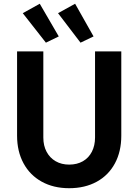

<svg xmlns="http://www.w3.org/2000/svg" viewBox="-20 -993 736 1021"><path d="M70.8 -271.5V-719.7H210.4V-261.7Q210.4 -218.3 227.8 -185.8Q245.1 -153.3 276.1 -135.5Q307.1 -117.7 347.7 -117.7Q389.6 -117.7 420.7 -135.5Q451.7 -153.3 468.5 -186Q485.4 -218.8 485.4 -261.7V-719.7H625V-271.5Q625 -187.5 591.1 -124.3Q557.1 -61 494.4 -26.6Q431.6 7.8 347.7 7.8Q264.6 7.8 201.9 -26.9Q139.2 -61.5 105 -124.8Q70.8 -188 70.8 -271.5ZM101.1 -922.9 191.4 -973.1 292.5 -799.3 224.1 -766.1ZM288.6 -922.9 379.4 -973.1 477.5 -799.3 408.2 -766.1Z"/></svg>

Font: Reddit Sans
Style: Bold
Weight: 700
Designer: Stephen Hutchings
Foundry: Reddit
Version: Version 1.013